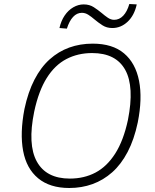

<svg xmlns="http://www.w3.org/2000/svg" viewBox="-20 -931 775 959"><path d="M326 8Q229 8 170.5 -40.5Q112 -89 95.5 -177.5Q79 -266 102 -386Q120 -471 152 -533Q184 -595 228 -634.5Q272 -674 326 -693.5Q380 -713 443 -713Q542 -713 599.5 -664.5Q657 -616 674.5 -527.5Q692 -439 668 -319Q650 -234 617.5 -172Q585 -110 540.5 -70.5Q496 -31 442 -11.5Q388 8 326 8ZM329 -39Q400 -39 457 -69Q514 -99 555.5 -164Q597 -229 619 -332Q652 -498 605.5 -582Q559 -666 440 -666Q369 -666 311.5 -636Q254 -606 213.5 -541.5Q173 -477 151 -374Q117 -209 164 -124Q211 -39 329 -39ZM314 -788 277 -791Q285 -827 303 -853.5Q321 -880 346 -894.5Q371 -909 398 -909Q427 -909 448.5 -895Q470 -881 488 -866Q503 -853 518.5 -842.5Q534 -832 550 -832Q576 -832 595.5 -852.5Q615 -873 626 -911L663 -909Q651 -854 617.5 -822.5Q584 -791 541 -791Q513 -791 492 -804.5Q471 -818 452 -834Q437 -847 421.5 -857Q406 -867 389 -867Q364 -867 345 -846.5Q326 -826 314 -788Z"/></svg>

Font: Nunito Sans 7pt SemiCondensed ExtraLight
Style: Italic
Weight: 250
Width: 4
Italic angle: -9°
Designer: Vernon Adams
Foundry: Vernon Adams
Version: Version 3.101;gftools[0.9.27]